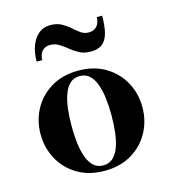

<svg xmlns="http://www.w3.org/2000/svg" viewBox="-108 -793 785 889"><g transform="rotate(-15 285.0 -348.5)"><path d="M285 10Q209.5 10 154.8 -23Q100 -56 70.5 -110.5Q41 -165 41 -230Q41 -295 70.5 -349.5Q100 -404 154.8 -437Q209.5 -470 285 -470Q360.5 -470 415.2 -437Q470 -404 499.5 -349.5Q529 -295 529 -230Q529 -165 499.5 -110.5Q470 -56 415.2 -23Q360.5 10 285 10ZM285 -16Q312.5 -16 331 -32.5Q349.5 -49 360.5 -78.5Q371.5 -108 376.2 -146.8Q381 -185.5 381 -230Q381 -275 376.2 -313.5Q371.5 -352 360.5 -381.5Q349.5 -411 331 -427.5Q312.5 -444 285 -444Q257.5 -444 239.2 -427.5Q221 -411 210 -381.5Q199 -352 194.2 -313.5Q189.5 -275 189.5 -230Q189.5 -185.5 194.2 -146.8Q199 -108 210 -78.5Q221 -49 239.2 -32.5Q257.5 -16 285 -16ZM365.5 -540Q334 -540 311.5 -552Q289 -564 270.2 -579.5Q251.5 -595 232.5 -606.8Q213.5 -618.5 189.5 -618.5Q166.5 -618.5 152 -603.2Q137.5 -588 137.5 -560H110.5Q110.5 -602.5 123 -635.8Q135.5 -669 158.5 -688Q181.5 -707 213.5 -707Q246 -707 268 -695Q290 -683 307.2 -667.5Q324.5 -652 341.2 -640Q358 -628 379.5 -628Q404 -628 418.2 -643.8Q432.5 -659.5 432.5 -687H458.5Q458.5 -640 450.5 -607Q442.5 -574 422.5 -557Q402.5 -540 365.5 -540Z"/></g></svg>

Font: Bodoni Moda 9pt
Style: Bold
Weight: 700
Designer: Owen Earl
Foundry: indestructible type
Version: Version 2.005